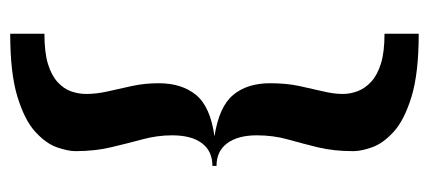

<svg xmlns="http://www.w3.org/2000/svg" viewBox="-252 -453 840 376"><g transform="rotate(90 168.0 -265.0)"><path d="M46 135V68Q83 68 105.5 61Q128 54 141 42Q154 30 159 15.5Q164 1 164 -14Q164 -34 159 -56Q154 -78 148.5 -103Q143 -128 143 -156Q143 -201 166 -229Q189 -257 247 -265Q189 -274 166 -301.5Q143 -329 143 -374Q143 -406 148.5 -431.5Q154 -457 159 -478Q164 -499 164 -516Q164 -531 158.5 -545.5Q153 -560 140 -572Q127 -584 104.5 -591Q82 -598 46 -598V-665Q123 -665 169 -651Q215 -637 238 -616Q261 -595 268.5 -573.5Q276 -552 276 -537Q276 -498 268.5 -467.5Q261 -437 253 -408.5Q245 -380 245 -348Q245 -311 260.5 -290Q276 -269 305 -269V-261Q276 -261 260.5 -240.5Q245 -220 245 -182Q245 -153 253 -123.5Q261 -94 268.5 -62Q276 -30 276 7Q276 22 268.5 43.5Q261 65 238 86Q215 107 169 121Q123 135 46 135Z"/></g></svg>

Font: Smooch Sans
Style: Bold
Weight: 700
Designer: Robert E. Leuschke
Foundry: Robert E. Leuschke
Version: Version 1.010